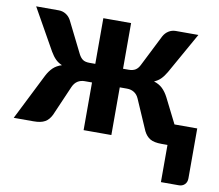

<svg xmlns="http://www.w3.org/2000/svg" viewBox="-73 -572 934 819"><g transform="rotate(10 393.5 -162.0)"><path d="M571.3 -452.1Q579.6 -467.3 593.5 -476.1Q607.4 -484.9 624.5 -484.9H722.2L621.6 -306.2Q610.4 -287.1 598.6 -275.4Q586.9 -263.7 570.3 -256.8Q593.3 -249.5 607.7 -235.6Q622.1 -221.7 633.3 -200.2L688 -91.3H786.6V124.5Q786.6 141.6 776.6 151.4Q766.6 161.1 751.5 161.1H673.8V0H647.9Q615.7 0 598.6 -10Q581.5 -20 570.8 -41.5L513.7 -172.9Q506.3 -189.9 492.9 -198.2Q479.5 -206.5 462.4 -206.5H430.7V0H310.5V-206.5H278.8Q261.7 -206.5 248.5 -198.2Q235.4 -189.9 227.5 -172.4L170.9 -42Q165.5 -31.2 158.7 -23.2Q151.9 -15.1 142.8 -10Q133.8 -4.9 121.6 -2.4Q109.4 0 92.8 0H7.8L108.4 -200.2Q119.6 -221.7 134 -235.6Q148.4 -249.5 171.4 -256.8Q154.8 -263.7 143.1 -275.4Q131.3 -287.1 120.1 -306.2L19.5 -484.9H117.2Q134.3 -484.9 148.2 -476.3Q162.1 -467.8 170.4 -452.6L238.3 -316.4Q246.1 -301.3 256.3 -294.2Q266.6 -287.1 285.2 -287.1H310.5V-484.9H430.7V-287.1H454.6Q473.1 -287.1 484.4 -294.2Q495.6 -301.3 502.9 -316.4Z"/></g></svg>

Font: Carlito
Style: Bold
Weight: 700
Designer: Lukasz Dziedzic
Foundry: tyPoland Lukasz Dziedzic
Version: Version 1.104